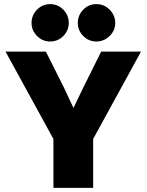

<svg xmlns="http://www.w3.org/2000/svg" viewBox="-20 -910 710 930"><path d="M663.1 -660.2 431.2 -236.8V0H238.8V-236.8L6.8 -660.2H202.1L288.1 -488.8L335.9 -387.2L384.8 -488.8L470.2 -660.2ZM132.8 -798.8Q132.8 -836.4 159.4 -863.3Q186 -890.1 223.1 -890.1Q260.3 -890.1 286.6 -863.3Q313 -836.4 313 -798.8Q313 -762.2 286.6 -735.6Q260.3 -709 223.1 -709Q186 -709 159.4 -735.6Q132.8 -762.2 132.8 -798.8ZM356.9 -798.8Q356.9 -836.4 383.3 -863.3Q409.7 -890.1 446.8 -890.1Q484.4 -890.1 511.2 -863Q538.1 -835.9 538.1 -798.8Q538.1 -762.2 511 -735.6Q483.9 -709 446.8 -709Q409.7 -709 383.3 -735.6Q356.9 -762.2 356.9 -798.8Z"/></svg>

Font: Human Sans Black
Style: Regular
Weight: 800
Designer: Tim Radville
Foundry: Continuum
Version: Version 1.000;FEAKit 1.0